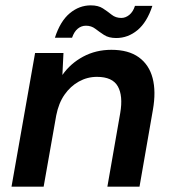

<svg xmlns="http://www.w3.org/2000/svg" viewBox="-20 -697 643 717"><path d="M23 0 111 -499H217L213 -417Q243 -460 290.5 -485.5Q338 -511 396 -511Q460 -511 498.5 -483Q537 -455 550 -405Q563 -355 551 -287L501 0H381L429 -275Q440 -339 420 -374.5Q400 -410 342 -410Q306 -410 274.5 -392.5Q243 -375 221 -343.5Q199 -312 190 -266L143 0ZM185 -556Q205 -618 240.5 -647.5Q276 -677 319 -677Q347 -677 364.5 -665.5Q382 -654 397 -642Q412 -630 433 -630Q449 -630 463 -641.5Q477 -653 484 -675H549Q529 -614 493.5 -584.5Q458 -555 414 -555Q386 -555 368.5 -566.5Q351 -578 336 -589.5Q321 -601 301 -601Q284 -601 270.5 -590Q257 -579 249 -556Z"/></svg>

Font: DM Sans 20pt SemiBold
Style: Italic
Weight: 600
Italic angle: -10°
Version: Version 4.004;gftools[0.9.30]